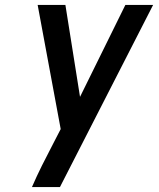

<svg xmlns="http://www.w3.org/2000/svg" viewBox="-20 -755 640 775"><path d="M222 0H109Q128 -44 149.5 -87Q171 -130 193 -172L225 -234L132 -735H244L303 -364L486 -735H598Z"/></svg>

Font: Iosevka Aile Semibold
Style: Italic
Weight: 600
Italic angle: -9°
Designer: Belleve Invis
Foundry: Belleve Invis
Version: Version 31.1.0; ttfautohint (v1.8.4)